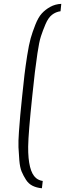

<svg xmlns="http://www.w3.org/2000/svg" viewBox="-20 -835 340 1002"><path d="M198.7 147.5Q171.4 145 150.4 134.8Q129.4 124.5 115.7 103.3Q102.1 82 93 60.5Q84 39.1 80.8 1.2Q77.6 -36.6 76.4 -66.4Q75.2 -96.2 78.9 -147.9Q82.5 -199.7 85.9 -235.6Q89.4 -271.5 95.7 -333.5Q103 -405.3 107.9 -446Q112.8 -486.8 121.8 -544.7Q130.9 -602.5 140.1 -635.3Q149.4 -668 164.6 -706.3Q179.7 -744.6 198 -764.6Q216.3 -784.7 242.2 -799.1Q268.1 -813.5 299.8 -814.9L295.9 -776.4Q271 -772.9 251.5 -757.8Q231.9 -742.7 217.5 -708.7Q203.1 -674.8 193.6 -645.5Q184.1 -616.2 175.3 -556.2Q166.5 -496.1 162.1 -458.5Q157.7 -420.9 149.4 -342.8Q148.9 -336.4 148.4 -333.5Q127.9 -140.1 127 -69.8Q126 59.1 168 94.2Q182.6 106.4 203.1 109.4Z"/></svg>

Font: Oswald
Style: Extra-Light
Weight: 200
Designer: Vernon Adams
Foundry: Vernon Adams
Version: 3.0; ttfautohint (v0.94.23-7a4d-dirty) -l 8 -r 50 -G 200 -x 